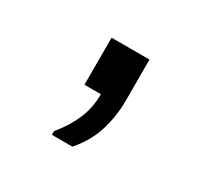

<svg xmlns="http://www.w3.org/2000/svg" viewBox="-65 -177 374 364"><g transform="rotate(30 122.0 5.0)"><path d="M82 113V105Q102 81 113 55.5Q124 30 124 0H88V-103H171V-13Q171 20 161.5 52Q152 84 127 113Z"/></g></svg>

Font: Chivo ExtraLight
Style: Regular
Weight: 250
Designer: Hector Gatti
Foundry: Omnibus-Type
Version: Version 2.002